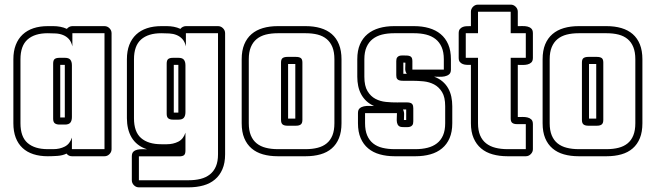

<svg xmlns="http://www.w3.org/2000/svg" viewBox="-20 -637 2797 820"><path d="M265.6 -513.7Q269.5 -519 275.9 -522.2Q282.2 -525.4 289.1 -525.4H426.3Q438.5 -525.4 447.5 -516.4Q456.5 -507.3 456.5 -495.1V0Q456.5 12.2 447.5 21.2Q438.5 30.3 426.3 30.3H287.1Q272.9 30.3 264.2 19Q247.1 27.3 225.1 28.8Q203.1 30.3 184.1 30.3Q149.9 30.3 122.6 21.5Q95.2 12.7 76.2 -5.1Q57.1 -22.9 47.1 -49.3Q37.1 -75.7 37.1 -110.8V-383.8Q37.1 -418.9 47.4 -445.3Q57.6 -471.7 76.7 -489.5Q95.7 -507.3 122.8 -516.4Q149.9 -525.4 184.1 -525.4H208Q222.7 -525.4 237.3 -522.7Q252 -520 265.6 -513.7ZM237.3 -359.9V-135.3H256.8V-359.9ZM426.3 -495.1H289.1V-439Q284.2 -459.5 273.7 -470.7Q263.2 -481.9 249 -487.5Q234.9 -493.2 218.3 -494.1Q201.7 -495.1 184.1 -495.1Q127.9 -495.1 97.7 -468.3Q67.4 -441.4 67.4 -383.8V-110.8Q67.4 -52.7 97.7 -26.4Q127.9 0 184.1 0H208Q234.9 0 256.6 -11Q278.3 -22 287.1 -49.3V0H426.3ZM207 -365.2Q207 -379.9 213.6 -385Q220.2 -390.1 234.4 -390.1H257.3Q273.9 -390.1 280.5 -381.8Q287.1 -373.5 287.1 -357.9V-137.2Q287.1 -121.6 280.5 -113.3Q273.9 -105 257.3 -105H234.4Q221.2 -105 214.1 -110.4Q207 -115.7 207 -129.9Z M750.5 -513.7Q754.4 -519 760.7 -522.2Q767.1 -525.4 773.9 -525.4H911.1Q923.3 -525.4 932.4 -516.4Q941.4 -507.3 941.4 -495.1V22Q941.4 59.1 929.9 85.7Q918.5 112.3 897.9 129.6Q877.4 147 848.6 155Q819.8 163.1 785.2 163.1H573.2Q561 163.1 552 154.1Q543 145 543 132.8V30.8Q543 17.1 549.8 10.7Q556.6 4.4 566.7 2.2Q576.7 0 587.9 0.2Q599.1 0.5 607.9 0.5Q585 -6.8 568.6 -19.8Q552.2 -32.7 542 -50Q531.7 -67.4 526.9 -88.1Q522 -108.9 522 -131.8V-383.8Q522 -418.9 532.2 -445.3Q542.5 -471.7 561.5 -489.5Q580.6 -507.3 607.7 -516.4Q634.8 -525.4 668.9 -525.4H692.9Q707.5 -525.4 722.2 -522.7Q736.8 -520 750.5 -513.7ZM722.2 -359.9V-156.2H741.7V-359.9ZM772 5.9Q772 21 765.6 25.9Q759.3 30.8 745.1 30.8H573.2V132.8H785.2Q813.5 132.8 836.7 127Q859.9 121.1 876.5 107.9Q893.1 94.7 902.1 73.7Q911.1 52.7 911.1 22V-495.1H773.9V-439Q769 -459.5 758.5 -470.7Q748 -481.9 733.9 -487.5Q719.7 -493.2 703.1 -494.1Q686.5 -495.1 668.9 -495.1Q612.8 -495.1 582.5 -468.3Q552.2 -441.4 552.2 -383.8V-131.8Q552.2 -73.7 582.5 -47.4Q612.8 -21 668.9 -21H692.9Q719.7 -21 741.5 -32Q763.2 -43 772 -70.3ZM691.9 -365.2Q691.9 -379.9 698.5 -385Q705.1 -390.1 719.2 -390.1H742.2Q758.8 -390.1 765.4 -381.8Q772 -373.5 772 -357.9V-158.2Q772 -142.6 765.4 -134.3Q758.8 -126 742.2 -126H719.2Q706.1 -126 699 -131.3Q691.9 -136.7 691.9 -150.9Z M1012.2 -383.8Q1012.2 -420.9 1023.2 -447.5Q1034.2 -474.1 1054.4 -491.5Q1074.7 -508.8 1103 -517.1Q1131.3 -525.4 1166.5 -525.4H1285.2Q1320.3 -525.4 1348.6 -517.1Q1377 -508.8 1397 -491.5Q1417 -474.1 1427.7 -447.3Q1438.5 -420.4 1438.5 -383.8V-110.8Q1438.5 -73.7 1427.7 -47.1Q1417 -20.5 1397 -3.2Q1377 14.2 1348.6 22.2Q1320.3 30.3 1285.2 30.3H1166.5Q1131.3 30.3 1103 22.2Q1074.7 14.2 1054.4 -3.2Q1034.2 -20.5 1023.2 -47.1Q1012.2 -73.7 1012.2 -110.8ZM1241.2 -130.4V-363.8H1210.4V-130.4ZM1042.5 -110.8Q1042.5 -80.1 1051.3 -58.8Q1060.1 -37.6 1076.2 -24.7Q1092.3 -11.7 1115.2 -5.9Q1138.2 0 1166.5 0H1285.2Q1314 0 1336.7 -5.9Q1359.4 -11.7 1375.2 -24.7Q1391.1 -37.6 1399.7 -58.8Q1408.2 -80.1 1408.2 -110.8V-383.8Q1408.2 -414.6 1399.7 -435.8Q1391.1 -457 1375.2 -470.2Q1359.4 -483.4 1336.7 -489.3Q1314 -495.1 1285.2 -495.1H1166.5Q1138.2 -495.1 1115.2 -489.3Q1092.3 -483.4 1076.2 -470.2Q1060.1 -457 1051.3 -435.8Q1042.5 -414.6 1042.5 -383.8ZM1271.5 -125Q1271.5 -110.8 1264.6 -105.5Q1257.8 -100.1 1244.1 -100.1H1207.5Q1193.8 -100.1 1187 -105.5Q1180.2 -110.8 1180.2 -125V-370.1Q1180.2 -384.3 1187.3 -389.2Q1194.3 -394 1207.5 -394H1244.1Q1257.3 -394 1264.4 -389.2Q1271.5 -384.3 1271.5 -370.1Z M1717.3 -321.8Q1710 -332 1710.7 -344.7Q1711.4 -357.4 1711.4 -369.1Q1709 -369.6 1707 -369.6Q1705.1 -369.6 1702.6 -369.6V-321.8ZM1577.6 -184.1Q1558.1 -192.9 1544.4 -205.8Q1530.8 -218.8 1522.2 -234.9Q1513.7 -251 1509.8 -269.8Q1505.9 -288.6 1505.9 -309.1V-383.8Q1505.9 -420.9 1517.3 -447.5Q1528.8 -474.1 1549.8 -491.5Q1570.8 -508.8 1599.6 -517.1Q1628.4 -525.4 1663.1 -525.4H1748.5Q1783.2 -525.4 1812 -517.1Q1840.8 -508.8 1861.8 -491.5Q1882.8 -474.1 1894.3 -447.5Q1905.8 -420.9 1905.8 -383.8V-339.8Q1905.8 -325.7 1897.9 -319.3Q1890.1 -313 1878.9 -310.8Q1867.7 -308.6 1855.5 -309.1Q1843.3 -309.6 1834 -309.6Q1855 -301.8 1869.9 -289.1Q1884.8 -276.4 1894 -260Q1903.3 -243.7 1907.5 -224.1Q1911.6 -204.6 1911.6 -183.1V-110.8Q1911.6 -73.7 1900.1 -47.1Q1888.7 -20.5 1867.7 -3.2Q1846.7 14.2 1817.9 22.2Q1789.1 30.3 1754.4 30.3H1665.5Q1630.9 30.3 1602.1 22.2Q1573.2 14.2 1552.5 -3.2Q1531.7 -20.5 1520.3 -47.1Q1508.8 -73.7 1508.8 -110.8V-153.8Q1508.8 -168 1516.1 -174.3Q1523.4 -180.7 1534.2 -182.9Q1544.9 -185.1 1556.9 -184.6Q1568.8 -184.1 1577.6 -184.1ZM1714.8 -124.5V-169.4H1701.2Q1706.5 -158.7 1705.8 -147.2Q1705.1 -135.7 1705.1 -124.5ZM1745.1 -119.1Q1745.1 -108.4 1741.5 -103Q1737.8 -97.7 1731.4 -95.7Q1725.1 -93.8 1717.3 -94Q1709.5 -94.2 1701.2 -94.2Q1688 -94.2 1682.4 -99.9Q1676.8 -105.5 1675.3 -114.3Q1673.8 -123 1674.6 -133.5Q1675.3 -144 1675.3 -153.8H1539.1V-110.8Q1539.1 -80.1 1548.1 -58.8Q1557.1 -37.6 1573.7 -24.4Q1590.3 -11.2 1613.8 -5.6Q1637.2 0 1665.5 0H1754.4Q1782.7 0 1805.9 -5.9Q1829.1 -11.7 1845.9 -24.7Q1862.8 -37.6 1872.1 -58.8Q1881.3 -80.1 1881.3 -110.8V-183.1Q1881.3 -222.2 1867.9 -243.9Q1854.5 -265.6 1834 -276.4Q1813.5 -287.1 1788.8 -289.6Q1764.2 -292 1741.5 -292Q1718.8 -292 1701.4 -292Q1684.1 -292 1678.2 -297.9Q1674.3 -301.3 1673.3 -306.2Q1672.4 -311 1672.4 -315.9V-376Q1672.4 -386.2 1676 -391.4Q1679.7 -396.5 1685.5 -398.4Q1691.4 -400.4 1699 -400.1Q1706.5 -399.9 1714.4 -399.9Q1728 -399.9 1734.6 -395Q1741.2 -390.1 1741.2 -376V-339.8H1875.5V-383.8Q1875.5 -414.6 1866.2 -435.8Q1856.9 -457 1840.1 -470.2Q1823.2 -483.4 1800 -489.3Q1776.9 -495.1 1748.5 -495.1H1663.1Q1634.8 -495.1 1611.6 -489.3Q1588.4 -483.4 1571.5 -470.2Q1554.7 -457 1545.4 -435.8Q1536.1 -414.6 1536.1 -383.8V-309.1Q1536.1 -270 1549.6 -247.8Q1563 -225.6 1583.5 -214.8Q1604 -204.1 1628.7 -201.7Q1653.3 -199.2 1676 -199.5Q1698.7 -199.7 1716.1 -199.7Q1733.4 -199.7 1739.3 -193.8Q1743.2 -189.9 1744.1 -184.8Q1745.1 -179.7 1745.1 -174.8Z M2191.4 -137.2Q2200.2 -137.2 2211.4 -137.5Q2222.7 -137.7 2232.4 -135.5Q2242.2 -133.3 2249 -127Q2255.9 -120.6 2255.9 -106.9V0Q2255.9 12.2 2246.8 21.2Q2237.8 30.3 2225.6 30.3H2147.5Q2112.8 30.3 2084 22.2Q2055.2 14.2 2034.7 -3.2Q2014.2 -20.5 2002.7 -47.1Q1991.2 -73.7 1991.2 -110.8V-359.9Q1982.9 -359.9 1973.6 -360.1Q1964.4 -360.4 1956.8 -363.3Q1949.2 -366.2 1944.1 -372.3Q1939 -378.4 1939 -390.1V-495.1Q1939 -506.8 1944.1 -512.9Q1949.2 -519 1956.8 -522Q1964.4 -524.9 1973.6 -525.1Q1982.9 -525.4 1991.2 -525.4V-586.9Q1991.2 -599.1 2000.2 -608.2Q2009.3 -617.2 2021.5 -617.2H2161.1Q2173.3 -617.2 2182.4 -608.2Q2191.4 -599.1 2191.4 -586.9V-525.4Q2200.2 -525.4 2211.4 -525.6Q2222.7 -525.9 2232.4 -523.7Q2242.2 -521.5 2249 -515.1Q2255.9 -508.8 2255.9 -495.1V-390.1Q2255.9 -376.5 2249 -370.1Q2242.2 -363.8 2232.4 -361.6Q2222.7 -359.4 2211.4 -359.6Q2200.2 -359.9 2191.4 -359.9ZM2021.5 -586.9V-495.1H1969.2V-390.1H2021.5V-110.8Q2021.5 -80.1 2030.5 -58.8Q2039.6 -37.6 2056.2 -24.7Q2072.8 -11.7 2095.9 -5.9Q2119.1 0 2147.5 0H2225.6V-106.9H2187.5Q2174.8 -106.9 2168 -112.1Q2161.1 -117.2 2161.1 -130.9V-390.1H2225.6V-495.1H2161.1V-586.9Z M2297.4 -383.8Q2297.4 -420.9 2308.3 -447.5Q2319.3 -474.1 2339.6 -491.5Q2359.9 -508.8 2388.2 -517.1Q2416.5 -525.4 2451.7 -525.4H2570.3Q2605.5 -525.4 2633.8 -517.1Q2662.1 -508.8 2682.1 -491.5Q2702.1 -474.1 2712.9 -447.3Q2723.6 -420.4 2723.6 -383.8V-110.8Q2723.6 -73.7 2712.9 -47.1Q2702.1 -20.5 2682.1 -3.2Q2662.1 14.2 2633.8 22.2Q2605.5 30.3 2570.3 30.3H2451.7Q2416.5 30.3 2388.2 22.2Q2359.9 14.2 2339.6 -3.2Q2319.3 -20.5 2308.3 -47.1Q2297.4 -73.7 2297.4 -110.8ZM2526.4 -130.4V-363.8H2495.6V-130.4ZM2327.6 -110.8Q2327.6 -80.1 2336.4 -58.8Q2345.2 -37.6 2361.3 -24.7Q2377.4 -11.7 2400.4 -5.9Q2423.3 0 2451.7 0H2570.3Q2599.1 0 2621.8 -5.9Q2644.5 -11.7 2660.4 -24.7Q2676.3 -37.6 2684.8 -58.8Q2693.4 -80.1 2693.4 -110.8V-383.8Q2693.4 -414.6 2684.8 -435.8Q2676.3 -457 2660.4 -470.2Q2644.5 -483.4 2621.8 -489.3Q2599.1 -495.1 2570.3 -495.1H2451.7Q2423.3 -495.1 2400.4 -489.3Q2377.4 -483.4 2361.3 -470.2Q2345.2 -457 2336.4 -435.8Q2327.6 -414.6 2327.6 -383.8ZM2556.6 -125Q2556.6 -110.8 2549.8 -105.5Q2543 -100.1 2529.3 -100.1H2492.7Q2479 -100.1 2472.2 -105.5Q2465.3 -110.8 2465.3 -125V-370.1Q2465.3 -384.3 2472.4 -389.2Q2479.5 -394 2492.7 -394H2529.3Q2542.5 -394 2549.6 -389.2Q2556.6 -384.3 2556.6 -370.1Z"/></svg>

Font: Akaash Gobhi Outlined
Style: Regular
Weight: 400
Designer: Kulbir Singh Thind, MD
Foundry: Punjab Online
Version: Version 1.200